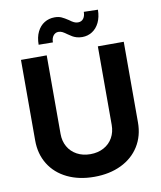

<svg xmlns="http://www.w3.org/2000/svg" viewBox="-98 -988 900 1076"><g transform="rotate(-10 352.0 -450.5)"><path d="M644.5 -707V-248Q644.5 -171.4 607.9 -112.8Q571.3 -54.2 504.9 -22.2Q438.5 9.8 351.6 9.8Q264.6 9.8 198.5 -22.2Q132.3 -54.2 95.9 -112.8Q59.6 -171.4 59.6 -248V-707H206.1V-259.8Q206.1 -219.2 224.1 -187.3Q242.2 -155.3 275.4 -137.2Q308.6 -119.1 351.6 -119.1Q395 -119.1 428.2 -137.2Q461.4 -155.3 479.2 -187.3Q497.1 -219.2 497.1 -259.8V-707ZM286.1 -909.2Q308.6 -909.2 325 -901.9Q341.3 -894.5 363.3 -879.9Q377.4 -869.1 388.4 -863.8Q399.4 -858.4 411.1 -858.4Q431.2 -858.4 442.1 -872.8Q453.1 -887.2 453.1 -911.1L533.2 -909.2Q532.7 -867.2 517.8 -836.4Q502.9 -805.7 477.5 -789.6Q452.1 -773.4 420.9 -773.4Q402.8 -773.4 388.7 -777.8Q374.5 -782.2 365.2 -787.8Q356 -793.5 340.8 -803.7Q326.2 -814.5 315.9 -819.8Q305.7 -825.2 293 -825.2Q275.4 -825.2 264.2 -810.8Q252.9 -796.4 252.9 -772.5L171.9 -773.4Q171.9 -815.9 187 -846.7Q202.1 -877.4 228 -893.3Q253.9 -909.2 286.1 -909.2Z"/></g></svg>

Font: Pretendard JP
Style: Bold
Weight: 700
Designer: Base glyphs from Inter by Rasmus Andersson; Hangeul glyphs from Noto Sans CJK(Source Han Sans) by Jang Soo-young and Kan
Foundry: Kil Hyung-jin
Version: Version 1.309